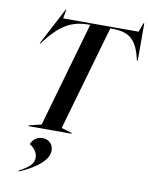

<svg xmlns="http://www.w3.org/2000/svg" viewBox="-110 -848 939 1219"><g transform="rotate(10 359.5 -238.0)"><path d="M86.9 -529.8 212.9 -770H216.8L206.1 -711.9H692.9L713.9 -770H719.2V-529.8H713.9L709 -549.8Q689.5 -629.9 649.2 -665.5Q608.9 -701.2 524.9 -701.2H512.2L317.9 -24.9L386.2 -4.9V0H107.9L108.9 -4.9L189 -24.9L382.8 -701.2H370.1Q289.6 -701.2 228.8 -665Q168 -628.9 106.9 -549.8L91.8 -529.8ZM95.2 289.1Q144 263.2 166 241Q188 218.8 188 190.9Q188 143.6 136.2 110.8Q145 87.9 164.3 73.5Q183.6 59.1 210.9 59.1Q240.7 59.1 260.3 78.4Q279.8 97.7 279.8 127Q279.8 171.9 231.7 214.8Q183.6 257.8 98.1 293.9Z"/></g></svg>

Font: Nyght Serif Medium Italic
Style: Regular
Weight: 500
Italic angle: -16°
Designer: Maksym Kobuzan
Version: Version 0.410;Glyphs 3.1.2 (3151)